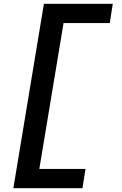

<svg xmlns="http://www.w3.org/2000/svg" viewBox="-20 -843 640 1006"><path d="M50 143 210 -823H571L555 -722H313L186 42H428L412 143Z"/></svg>

Font: Iosevka Slab Extended
Style: Bold Italic
Weight: 700
Width: 7
Italic angle: -9°
Monospace: yes
Designer: Belleve Invis
Foundry: Belleve Invis
Version: Version 11.1.0; ttfautohint (v1.8.3)